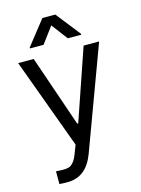

<svg xmlns="http://www.w3.org/2000/svg" viewBox="-137 -820 804 1096"><g transform="rotate(-15 264.5 -272.0)"><path d="M74.2 197.3V122.1L89.8 123Q97.7 124 115.2 124Q136.7 124 150.9 119.6Q165 115.2 179.2 97.7Q193.4 80.1 206.1 43.9L221.7 3.9L25.4 -530.3H117.2L261.7 -109.4H267.6L412.1 -530.3H503.9L279.3 76.2Q255.9 137.7 216.8 168.5Q177.7 199.2 121.1 199.2Q95.7 199.2 74.2 197.3ZM263.7 -689.5 192.4 -593.8H112.3V-599.6L225.6 -743.2H301.8L415 -599.6V-593.8H335.9Z"/></g></svg>

Font: WEMIX Pretendard Variable
Style: Regular
Weight: 400
Designer: Base glyphs from Inter by Rasmus Andersson; Hangeul glyphs from Noto Sans CJK(Source Han Sans) by Jang Soo-young and Kan
Foundry: Kil Hyung-jin
Version: Version 1.000;Glyphs 3.2 (3208)